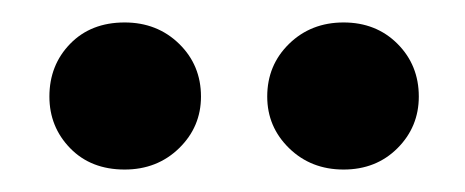

<svg xmlns="http://www.w3.org/2000/svg" viewBox="-20 -704 414 171"><path d="M159 -618Q159 -591 139.5 -572Q120 -553 91 -553Q61 -553 42.5 -572Q24 -591 24 -618Q24 -646 42.5 -665Q61 -684 91 -684Q120 -684 139.5 -665Q159 -646 159 -618ZM353 -618Q353 -591 334 -572Q315 -553 286 -553Q257 -553 237.5 -572Q218 -591 218 -618Q218 -646 237.5 -665Q257 -684 286 -684Q315 -684 334 -665Q353 -646 353 -618Z"/></svg>

Font: Baloo Thambi 2 SemiBold
Style: Regular
Weight: 600
Designer: Aadarsh Rajan and Ek Type
Foundry: Ek Type
Version: Version 1.640;hotconv 1.0.111;makeotfexe 2.5.65597; ttfautoh